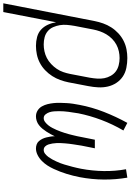

<svg xmlns="http://www.w3.org/2000/svg" viewBox="142 -748 792 1164"><g transform="rotate(90 538.0 -166.0)"><path d="M-24 210 84 -345Q89 -370 98 -395.5Q107 -421 122 -444.5Q137 -468 158 -487.5Q179 -507 204 -519.5Q229 -532 255.5 -537Q282 -542 308 -542Q338 -542 367.5 -536Q397 -530 420 -514.5Q443 -499 458.5 -475.5Q474 -452 480.5 -424Q487 -396 485.5 -366Q484 -336 478 -305L455 -185Q450 -160 441 -135Q432 -110 417 -86.5Q402 -63 381.5 -43.5Q361 -24 337 -11.5Q313 1 286.5 6.5Q260 12 234 12Q206 12 180 5Q154 -2 135.5 -19Q117 -36 106 -60Q95 -84 91 -110L29 210ZM226 -35Q246 -35 267 -39.5Q288 -44 307.5 -54Q327 -64 344 -80Q361 -96 373.5 -114.5Q386 -133 393 -153.5Q400 -174 404 -194L427 -314Q431 -337 432.5 -359.5Q434 -382 430 -402.5Q426 -423 415.5 -441.5Q405 -460 389 -472Q373 -484 351.5 -489.5Q330 -495 308 -495Q288 -495 267 -490.5Q246 -486 226.5 -475.5Q207 -465 191 -449Q175 -433 164 -414.5Q153 -396 146 -376Q139 -356 135 -336L113 -222Q109 -199 107 -176.5Q105 -154 108.5 -133Q112 -112 120.5 -92.5Q129 -73 145 -59.5Q161 -46 182 -40.5Q203 -35 226 -35Z M662 12Q642 12 626 2Q610 -8 601 -24Q592 -40 587.5 -58Q583 -76 581 -95.5Q579 -115 579.5 -134.5Q580 -154 581 -173.5Q582 -193 585 -213Q588 -233 592 -253Q606 -327 634.5 -400Q663 -473 701 -542L747 -518Q709 -453 683 -384Q657 -315 643 -245Q641 -230 638.5 -215Q636 -200 634 -185.5Q632 -171 631 -156.5Q630 -142 630 -127.5Q630 -113 631 -98.5Q632 -84 636 -71Q640 -58 649 -46.5Q658 -35 672 -35Q685 -35 696.5 -44Q708 -53 716.5 -64Q725 -75 731.5 -87.5Q738 -100 743.5 -112.5Q749 -125 753.5 -137.5Q758 -150 762 -162.5Q766 -175 769.5 -188Q773 -201 776 -214Q779 -227 782 -239.5Q785 -252 787 -265L803 -345H855L839 -265Q837 -252 835 -239.5Q833 -227 831 -214Q829 -201 827.5 -188.5Q826 -176 825 -163Q824 -150 823.5 -137.5Q823 -125 823.5 -112.5Q824 -100 826 -88Q828 -76 831.5 -64.5Q835 -53 843.5 -44Q852 -35 865 -35Q878 -35 889 -44Q900 -53 908 -64Q916 -75 922.5 -87Q929 -99 934.5 -111Q940 -123 945 -135.5Q950 -148 953.5 -160.5Q957 -173 960.5 -185.5Q964 -198 967.5 -210.5Q971 -223 973.5 -235.5Q976 -248 979 -261Q992 -330 993 -399.5Q994 -469 982 -534L1033 -542Q1045 -473 1044.5 -400Q1044 -327 1030 -253Q1026 -233 1021 -213Q1016 -193 1010 -173.5Q1004 -154 996.5 -134.5Q989 -115 980 -95.5Q971 -76 959.5 -58Q948 -40 932 -24Q916 -8 896 2Q876 12 856 12Q843 12 831 7.5Q819 3 811 -6.5Q803 -16 797.5 -27.5Q792 -39 789 -51.5Q786 -64 784 -76.5Q782 -89 782 -102Q776 -89 769 -76.5Q762 -64 754 -51.5Q746 -39 736.5 -27.5Q727 -16 715 -6.5Q703 3 689 7.5Q675 12 662 12Z"/></g></svg>

Font: Lode Dark Term
Style: Italic
Weight: 400
Italic angle: -11°
Monospace: yes
Designer: Belleve Invis
Foundry: Belleve Invis
Version: Version 29.2.0